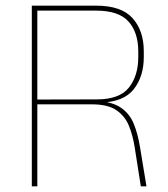

<svg xmlns="http://www.w3.org/2000/svg" viewBox="-20 -659 594 679"><path d="M478 0 456.5 -137Q450 -179.5 436 -214Q422 -248.5 391.8 -269.2Q361.5 -290 305 -290H104.5V-307L322.5 -307.5Q402.5 -307.5 435.8 -349.2Q469 -391 469 -457.5V-477Q469 -544 434.5 -582.8Q400 -621.5 319 -621.5H101.5V-639H320Q409 -639 448.8 -594.8Q488.5 -550.5 488.5 -477.5V-457Q488.5 -388.5 453 -343.5Q417.5 -298.5 336 -296L335 -297L324.5 -302Q379 -298.5 409 -277.2Q439 -256 453.2 -220.8Q467.5 -185.5 475 -139.5L498 0ZM92.5 0V-639H112V-304V-295.5V0Z"/></svg>

Font: Anek Gujarati Thin
Style: Regular
Weight: 250
Version: Version 1.003